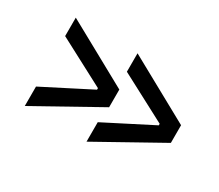

<svg xmlns="http://www.w3.org/2000/svg" viewBox="-74 -587 740 649"><g transform="rotate(30 296.0 -262.5)"><path d="M306 -435 555 -298V-229L306 -90V-166L490 -260V-266L306 -363ZM65 -435 314 -298V-229L65 -90V-166L249 -260V-266L65 -363Z"/></g></svg>

Font: Uncial Antiqua
Style: Regular
Weight: 400
Designer: Astigmatic (AOETI)
Foundry: Astigmatic (AOETI)
Version: Version 1.000